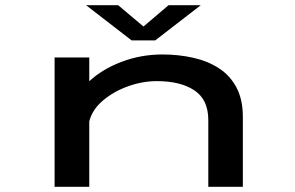

<svg xmlns="http://www.w3.org/2000/svg" viewBox="-20 -722 1140 742"><path d="M191 0V-500H325V-408Q375.5 -455 450.2 -483.2Q525 -511.5 607.5 -511.5Q669.5 -511.5 725.8 -499Q782 -486.5 825.2 -458.8Q868.5 -431 893.5 -384.5Q918.5 -338 918.5 -270V0H785V-258Q785 -337 731.2 -372.8Q677.5 -408.5 586.5 -408.5Q530.5 -408.5 474.8 -388.5Q419 -368.5 377.8 -333.5Q336.5 -298.5 325 -253V0ZM312.5 -702H436.5L534.5 -619.5L631.5 -702H756L580 -566H488.5Z"/></svg>

Font: Trispace Expanded Medium
Style: Regular
Weight: 500
Width: 7
Designer: Tyler Finck
Foundry: Etcetera Type Company
Version: Version 1.210; ttfautohint (v1.8.3)